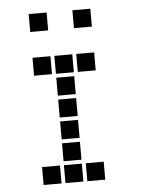

<svg xmlns="http://www.w3.org/2000/svg" viewBox="-55 -837 709 875"><g transform="rotate(-5 300.0 -400.0)"><path d="M110 -791Q109 -791 109 -791Q109 -791 109 -790V-710Q109 -709 109 -709Q109 -709 110 -709H190Q191 -709 191 -709Q191 -709 191 -710V-790Q191 -791 191 -791Q191 -791 190 -791ZM310 -791Q309 -791 309 -791Q309 -791 309 -790V-710Q309 -709 309 -709Q309 -709 310 -709H390Q391 -709 391 -709Q391 -709 391 -710V-790Q391 -791 391 -791Q391 -791 390 -791ZM110 -591Q109 -591 109 -591Q109 -591 109 -590V-510Q109 -509 109 -509Q109 -509 110 -509H190Q191 -509 191 -509Q191 -509 191 -510V-590Q191 -591 191 -591Q191 -591 190 -591ZM210 -591Q209 -591 209 -591Q209 -591 209 -590V-510Q209 -509 209 -509Q209 -509 210 -509H290Q291 -509 291 -509Q291 -509 291 -510V-590Q291 -591 291 -591Q291 -591 290 -591ZM310 -591Q309 -591 309 -591Q309 -591 309 -590V-510Q309 -509 309 -509Q309 -509 310 -509H390Q391 -509 391 -509Q391 -509 391 -510V-590Q391 -591 391 -591Q391 -591 390 -591ZM210 -491Q209 -491 209 -491Q209 -491 209 -490V-410Q209 -409 209 -409Q209 -409 210 -409H290Q291 -409 291 -409Q291 -409 291 -410V-490Q291 -491 291 -491Q291 -491 290 -491ZM210 -391Q209 -391 209 -391Q209 -391 209 -390V-310Q209 -309 209 -309Q209 -309 210 -309H290Q291 -309 291 -309Q291 -309 291 -310V-390Q291 -391 291 -391Q291 -391 290 -391ZM210 -291Q209 -291 209 -291Q209 -291 209 -290V-210Q209 -209 209 -209Q209 -209 210 -209H290Q291 -209 291 -209Q291 -209 291 -210V-290Q291 -291 291 -291Q291 -291 290 -291ZM210 -191Q209 -191 209 -191Q209 -191 209 -190V-110Q209 -109 209 -109Q209 -109 210 -109H290Q291 -109 291 -109Q291 -109 291 -110V-190Q291 -191 291 -191Q291 -191 290 -191ZM110 -91Q109 -91 109 -91Q109 -91 109 -90V-10Q109 -9 109 -9Q109 -9 110 -9H190Q191 -9 191 -9Q191 -9 191 -10V-90Q191 -91 191 -91Q191 -91 190 -91ZM210 -91Q209 -91 209 -91Q209 -91 209 -90V-10Q209 -9 209 -9Q209 -9 210 -9H290Q291 -9 291 -9Q291 -9 291 -10V-90Q291 -91 291 -91Q291 -91 290 -91ZM310 -91Q309 -91 309 -91Q309 -91 309 -90V-10Q309 -9 309 -9Q309 -9 310 -9H390Q391 -9 391 -9Q391 -9 391 -10V-90Q391 -91 391 -91Q391 -91 390 -91Z"/></g></svg>

Font: Doto ExtraBold
Style: Regular
Weight: 800
Monospace: yes
Version: Version 1.000